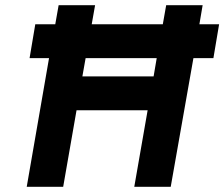

<svg xmlns="http://www.w3.org/2000/svg" viewBox="-20 -720 864 740"><path d="M83 0 169 -496H94L116 -626.5H193L206 -700H346.5L333.5 -626.5H607.5L620.5 -700H761L748.5 -626.5H824.5L802.5 -496H725.5L638 0H497.5L549 -295H275L223.5 0ZM297.5 -425.5H572L584 -496H310Z"/></svg>

Font: Overpass ExtraBold
Style: Italic
Weight: 800
Italic angle: -10°
Designer: Delve Withrington, Dave Bailey, Thomas Jockin
Foundry: Delve Fonts LLC
Version: Version 4.000